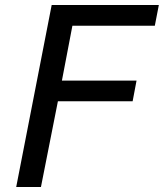

<svg xmlns="http://www.w3.org/2000/svg" viewBox="-20 -749 656 769"><path d="M187 -729H616.2L600.1 -646H270L228 -426.3H526.9L511.2 -343.3H211.9L144 0H44.9Z"/></svg>

Font: Hack
Style: Italic
Weight: 400
Italic angle: -11°
Monospace: yes
Designer: Christopher Simpkins
Foundry: Christopher Simpkins
Version: Version 2.019; ttfautohint (v1.4.1) -l 4 -r 80 -G 350 -x 0 -